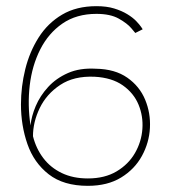

<svg xmlns="http://www.w3.org/2000/svg" viewBox="-20 -593 547 623"><path d="M265 10Q186 10 138 -27.5Q90 -65 69 -125.5Q48 -186 48 -254Q48 -312 62 -368.5Q76 -425 105.5 -471.5Q135 -518 181.5 -545.5Q228 -573 293 -573Q326 -573 350.5 -565.5Q375 -558 393 -547Q411 -536 422 -524.5Q433 -513 438 -505.5Q443 -498 443 -498L419 -486Q419 -486 406 -501.5Q393 -517 365.5 -532.5Q338 -548 293 -548Q228 -548 182.5 -516.5Q137 -485 110.5 -432.5Q84 -380 76.5 -316Q69 -252 79 -186Q82 -216 96 -249Q110 -282 136 -310.5Q162 -339 200.5 -356Q239 -373 291 -370Q353 -369 393 -341Q433 -313 451 -269.5Q469 -226 466.5 -178Q464 -130 440.5 -87Q417 -44 373 -17Q329 10 265 10ZM265 -14Q320 -14 358.5 -37Q397 -60 418 -96.5Q439 -133 442 -174.5Q445 -216 429.5 -253.5Q414 -291 378.5 -316Q343 -341 287 -344Q220 -347 175.5 -317.5Q131 -288 109 -242.5Q87 -197 87 -151Q97 -111 120.5 -80Q144 -49 180.5 -31.5Q217 -14 265 -14Z"/></svg>

Font: Darker Grotesque Light Light
Style: Regular
Weight: 300
Version: Version 1.000;gftools[0.9.28]